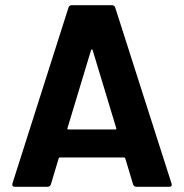

<svg xmlns="http://www.w3.org/2000/svg" viewBox="-20 -720 709 740"><path d="M28 -13 244 -691Q247 -700 257 -700H411Q421 -700 424 -691L641 -13L642 -8Q642 0 632 0H507Q496 0 493 -9L463 -109Q461 -113 459 -113H210Q208 -113 206 -109L176 -9Q173 0 162 0H38Q25 0 28 -13ZM244 -221H424Q430 -221 428 -226L337 -527Q336 -530 334 -529.5Q332 -529 331 -527L240 -226Q238 -221 244 -221Z"/></svg>

Font: Barlow GEO Bold
Style: Regular
Weight: 700
Designer: Jeremy Tribby
Foundry: Tribby Type
Version: Version 1.408